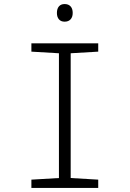

<svg xmlns="http://www.w3.org/2000/svg" viewBox="-20 -928 640 948"><path d="M135 -41 271 -49V-665L135 -673V-714H465V-673L329 -665V-49L465 -41V0H135ZM261 -864Q261 -885 271 -896.5Q281 -908 299 -908Q318 -908 328.5 -896.5Q339 -885 339 -864Q339 -844 328.5 -832.5Q318 -821 299 -821Q281 -821 271 -832.5Q261 -844 261 -864Z"/></svg>

Font: Noto Sans Mono UI Light
Style: Regular
Weight: 300
Monospace: yes
Designer: Monotype Design team
Foundry: Monotype Imaging Inc.
Version: Version 1.000